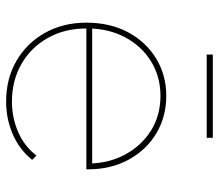

<svg xmlns="http://www.w3.org/2000/svg" viewBox="-64 -648 715 627"><g transform="rotate(90 293.5 -334.5)"><path d="M312 3Q237 3 179 -30.5Q121 -64 87.5 -123.5Q54 -183 54 -259Q54 -336 85 -394.5Q116 -453 170.5 -486.5Q225 -520 293 -520Q361 -520 415.5 -487.5Q470 -455 501.5 -397Q533 -339 533 -264Q533 -263 533 -262Q533 -261 533 -259H65V-278H522L514 -263Q514 -331 485 -385Q456 -439 406.5 -470Q357 -501 293 -501Q230 -501 180 -470Q130 -439 101.5 -385Q73 -331 73 -263V-259Q73 -188 104 -133Q135 -78 189 -47Q243 -16 312 -16Q364 -16 410.5 -36Q457 -56 488 -96L502 -82Q468 -40 418 -18.5Q368 3 312 3ZM158 -652V-672H430V-652Z"/></g></svg>

Font: Montserrat Thin Thin
Style: Regular
Weight: 250
Version: Version 9.000